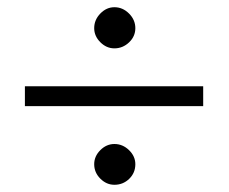

<svg xmlns="http://www.w3.org/2000/svg" viewBox="-20 -522 634 532"><path d="M297 -388Q275 -388 258 -405Q241 -422 241 -444Q241 -467 258 -484.5Q275 -502 297 -502Q320 -502 337.5 -484.5Q355 -467 355 -444Q355 -421 337.5 -404.5Q320 -388 297 -388ZM543 -283V-228H49V-283ZM355 -67Q355 -43 338 -26.5Q321 -10 297 -10Q275 -10 258 -27Q241 -44 241 -67Q241 -89 258 -106Q275 -123 297 -123Q320 -123 337.5 -106Q355 -89 355 -67Z"/></svg>

Font: GFS Neohellenic Rg
Style: Regular
Weight: 400
Designer: Takis Katsoulidis and George D. Matthiopoulos
Foundry: Takis Katsoulidis and George D. Matthiopoulos
Version: Version 1.0